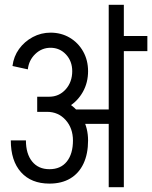

<svg xmlns="http://www.w3.org/2000/svg" viewBox="-20 -780 634 800"><path d="M433 -548V-760H496V-548ZM281 -483Q281 -525 255 -553Q229 -581 190 -581V-644Q235 -644 270.5 -623Q306 -602 326.5 -565.5Q347 -529 347 -483ZM96 -491 32 -505Q37 -545 59.5 -576Q82 -607 116.5 -625.5Q151 -644 191 -644V-581Q154 -581 127 -555Q100 -529 96 -491ZM274 -264V-324H490V-264ZM284 -194Q284 -246 253.5 -280Q223 -314 176 -314V-374Q225 -374 263.5 -350.5Q302 -327 324.5 -286.5Q347 -246 347 -194ZM186 -15Q110 -15 67.5 -62.5Q25 -110 25 -195H88Q88 -139 114 -107Q140 -75 186 -75ZM186 -15V-75Q233 -75 258.5 -107Q284 -139 284 -195H347Q347 -139 328 -98.5Q309 -58 273 -36.5Q237 -15 186 -15ZM135 -314V-377H186V-314ZM185 -314V-377Q226 -377 253.5 -407.5Q281 -438 281 -484H347Q347 -436 325.5 -397.5Q304 -359 267.5 -336.5Q231 -314 185 -314ZM433 0V-630H496V0ZM455 -567V-630H594V-567Z"/></svg>

Font: Akshar Light Light
Style: Regular
Weight: 300
Version: Version 1.100